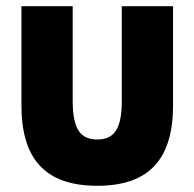

<svg xmlns="http://www.w3.org/2000/svg" viewBox="-20 -564 625 618"><path d="M293 34C124 34 49 -54 49 -225V-544H214V-239C214 -150 238 -115 293 -115C348 -115 372 -150 372 -239V-544H537V-225C537 -54 462 34 293 34Z"/></svg>

Font: Repo ExtraBold
Style: Bold
Weight: 700
Designer: Stefan Peev
Foundry: Context Ltd
Version: Version 1.502